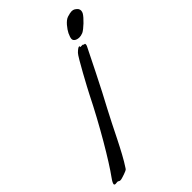

<svg xmlns="http://www.w3.org/2000/svg" viewBox="-384 -691 877 877"><g transform="rotate(-45 54.0 -253.0)"><path d="M-174 90C-174 92 -172 95 -167 95C-164 95 -159 94 -155 94C-153 94 -150 94 -148 96C-146 98 -143 99 -139 99C-133 99 -124 96 -109 91C-85 82 -88 82 -83 75C-43 16 11 -104 49 -174C89 -246 179 -429 186 -443C188 -447 188 -450 188 -453C188 -454 188 -457 185 -457C177 -457 179 -461 176 -461C174 -461 173 -461 164 -461C162 -461 161 -461 161 -462C161 -463 162 -464 162 -464C162 -466 161 -467 159 -467C155 -467 147 -462 135 -450C123 -439 49 -301 38 -279C-27 -148 -115 1 -159 61C-170 76 -174 85 -174 90ZM168 -544C162 -531 159 -522 159 -515C159 -503 173 -495 190 -495C196 -495 203 -496 213 -500C230 -508 268 -544 278 -562C280 -566 282 -571 282 -576C282 -583 279 -590 274 -594C268 -599 262 -605 249 -605C242 -605 233 -603 220 -599C200 -593 177 -562 168 -544Z"/></g></svg>

Font: Oregano
Style: Italic
Weight: 400
Italic angle: -12°
Designer: Astigmatic (AOETI)
Foundry: Astigmatic (AOETI)
Version: Version 1.000